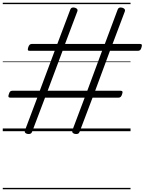

<svg xmlns="http://www.w3.org/2000/svg" viewBox="-20 -950 1047 1390"><path d="M176 19Q153 12 161 -7L250 -243H55Q44 -243 41.5 -249Q39 -255 44 -268Q48 -282 53.5 -287.5Q59 -293 70 -293H268L376 -582H195Q184 -582 182 -587.5Q180 -593 184 -606Q188 -620 194.5 -626Q201 -632 211 -632H395L489 -881Q496 -901 523 -894Q547 -886 540 -868L451 -632H739L832 -881Q839 -901 866 -894Q890 -886 884 -868L795 -632H993Q1004 -632 1006.5 -626Q1009 -620 1004 -606Q1001 -593 994.5 -587.5Q988 -582 978 -582H776L669 -293H853Q863 -293 866 -287.5Q869 -282 864 -268Q860 -255 854 -249Q848 -243 838 -243H650L556 5Q549 25 520 19Q508 15 504.5 9Q501 3 504 -7L593 -243H306L212 5Q205 25 176 19ZM325 -293H612L719 -582H433ZM0 410H925V420H0ZM0 -20H925V0H0ZM0 -505H925V-500H0ZM0 -930H925V-920H0Z"/></svg>

Font: Playwrite DE LA Guides
Style: Regular
Weight: 400
Designer: Veronika Burian, José Scaglione
Foundry: TypeTogether
Version: Version 1.003